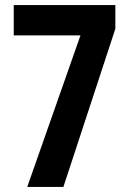

<svg xmlns="http://www.w3.org/2000/svg" viewBox="-20 -734 509 754"><path d="M87 0 296 -595H34V-714H433V-621L229 0Z"/></svg>

Font: Noto Sans Arabic ExtCond
Style: Bold
Weight: 700
Width: 2
Designer: Monotype Design Team, Nadine Chahine, Nizar Qandah and Khaled Hosny
Foundry: Monotype Imaging Inc.
Version: Version 2.012; ttfautohint (v1.8.4.7-5d5b)